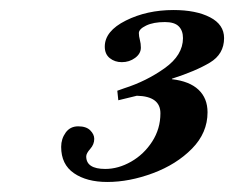

<svg xmlns="http://www.w3.org/2000/svg" viewBox="-20 -706 467 383"><path d="M102 -413Q102 -429 111 -441.5Q120 -454 136 -454Q152 -454 160 -446Q168 -438 168 -429Q168 -418 160 -409Q152 -400 152 -394Q152 -369 190 -369Q216 -369 241.5 -383.5Q267 -398 283.5 -423.5Q300 -449 300 -480Q300 -514 253 -515L216 -506L214 -525L228 -530Q272 -544 308.5 -570Q345 -596 345 -630Q345 -645 336.5 -653.5Q328 -662 309 -662Q286 -662 271.5 -655Q257 -648 257 -640Q257 -634 259 -626.5Q261 -619 261 -611Q261 -599 249.5 -590.5Q238 -582 223 -582Q209 -582 199 -590Q189 -598 189 -613Q189 -644 231 -665Q273 -686 326 -686Q371 -686 399 -671.5Q427 -657 427 -630Q427 -598 398.5 -581Q370 -564 323 -549V-548Q358 -544 376 -527Q394 -510 394 -482Q394 -441 363 -409.5Q332 -378 285 -360.5Q238 -343 194 -343Q153 -343 127.5 -360.5Q102 -378 102 -413Z"/></svg>

Font: Ibarra Real Nova
Style: Bold Italic
Weight: 700
Italic angle: -22°
Designer: Jose Maria Ribagorda & Octavio Pardo
Foundry: Octavio Pardo
Version: Version 1.014